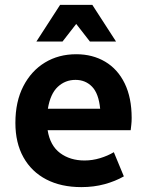

<svg xmlns="http://www.w3.org/2000/svg" viewBox="-20 -755 600 786"><path d="M43 -252Q43 -339 75.5 -402Q108 -465 164 -499Q220 -533 292 -533Q359 -533 410.5 -502.5Q462 -472 490.5 -413.5Q519 -355 519 -272Q519 -257 517.5 -244Q516 -231 515 -222H175Q185 -159 226 -128.5Q267 -98 326 -98Q358 -98 389.5 -107.5Q421 -117 446 -132L487 -33Q452 -13 408 -1Q364 11 313 11Q230 11 169.5 -20.5Q109 -52 76 -111Q43 -170 43 -252ZM289 -428Q247 -428 216.5 -399.5Q186 -371 176 -310H390Q384 -372 357 -400Q330 -428 289 -428ZM129 -585 226 -735H358L455 -585H348L292 -657L236 -585Z"/></svg>

Font: Radio Canada SemiBold
Style: Regular
Weight: 600
Designer: Charles Daoud, Etienne Aubert Bonn, Alexandre Saumier Demers, Jacques Le Bailly
Foundry: Radio-Canada
Version: Version 2.104; ttfautohint (v1.8.4.7-5d5b);gftools[0.9.28.de